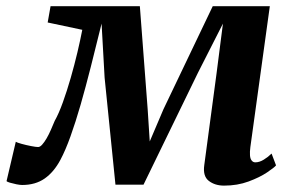

<svg xmlns="http://www.w3.org/2000/svg" viewBox="-48 -572 921 602"><path d="M654.5 10Q626 10 606.8 -4.8Q587.5 -19.5 592.5 -54.5L631 -342L651 -498L572.5 -343.5L402 7H314L280 -328.5L270.5 -498Q253 -427 236.8 -362.8Q220.5 -298.5 204.8 -243.8Q189 -189 173.2 -145Q157.5 -101 141.5 -71Q121 -32.5 92 -12.2Q63 8 21.5 8Q14.5 8 3.5 5.8Q-7.5 3.5 -16.8 0.8Q-26 -2 -27.5 -4L1.5 -127.5Q5 -125 19.5 -121Q34 -117 49.5 -114Q65 -111 71.5 -111Q77.5 -111 84.2 -118.5Q91 -126 98 -138Q105 -150 111.5 -164.8Q118 -179.5 123.5 -193Q136.5 -216 149.2 -251.5Q162 -287 173.8 -328Q185.5 -369 194.8 -408.2Q204 -447.5 210 -478.5L101.5 -501.5L110.5 -552.5H390.5L415 -229.5L421.5 -128.5L464.5 -229.5L619 -552.5H798L737 -111Q735 -96 735.8 -85.2Q736.5 -74.5 741 -68.8Q745.5 -63 752.5 -63Q765.5 -63 779.2 -71.5Q793 -80 803.5 -90.5L817.5 -53.5Q812.5 -47 789.5 -31.5Q766.5 -16 731.5 -3Q696.5 10 654.5 10Z"/></svg>

Font: Merriweather 24pt
Style: Bold Italic
Weight: 700
Italic angle: -7.8°
Designer: Eben Sorkin
Foundry: Eben Sorkin
Version: Version 2.101